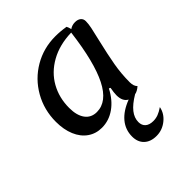

<svg xmlns="http://www.w3.org/2000/svg" viewBox="-240 -760 1228 1228"><g transform="rotate(-45 374.0 -145.5)"><path d="M521 227Q544 227 565.5 219Q587 211 613 193Q604 242 562 275.5Q520 309 468 309Q415 309 384.5 280Q354 251 354 201Q354 139 393 92.5Q432 46 506 18Q470 -1 470 -57Q470 -79 477 -117L467 -122Q431 -52 376.5 -13.5Q322 25 258 25Q204 25 162.5 -4Q121 -33 98.5 -86.5Q76 -140 76 -210Q76 -318 127 -407.5Q178 -497 266 -548.5Q354 -600 460 -600Q506 -600 554 -592Q561 -580 565 -560Q586 -575 613 -575Q638 -575 652.5 -563Q667 -551 667 -530Q667 -507 660.5 -475Q654 -443 639 -381Q615 -280 602 -206Q589 -132 589 -55Q589 -20 607 -3Q582 19 559 23Q502 57 475 91.5Q448 126 448 164Q448 194 467 210.5Q486 227 521 227ZM549 -545Q441 -542 361.5 -497.5Q282 -453 240.5 -379Q199 -305 199 -213Q199 -145 227 -107Q255 -69 306 -69Q399 -69 459 -187.5Q519 -306 549 -545Z"/></g></svg>

Font: Lemonada
Style: Regular
Weight: 400
Designer: Mohamed Gaber (Arabic) Eduardo Tunni (Latin)
Foundry: Kief Type Foundry
Version: Version 3.006